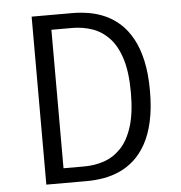

<svg xmlns="http://www.w3.org/2000/svg" viewBox="-51 -749 752 797"><g transform="rotate(-5 325.0 -350.0)"><path d="M110 0V-700H279Q314 -700 349 -694Q384 -688 416.8 -673.2Q449.5 -658.5 477.8 -632.8Q506 -607 527.2 -568.5Q548.5 -530 560.5 -476Q572.5 -422 572.5 -350Q572.5 -278.5 560.5 -224.2Q548.5 -170 527.2 -131.5Q506 -93 477.8 -67.2Q449.5 -41.5 416.8 -26.8Q384 -12 349 -6Q314 0 279 0ZM187 -61.5H273.5Q317 -61.5 356.2 -74.8Q395.5 -88 426.5 -120.2Q457.5 -152.5 475.2 -208.5Q493 -264.5 493 -350Q493 -435.5 475.2 -491.5Q457.5 -547.5 426.5 -579.8Q395.5 -612 356.2 -625.2Q317 -638.5 273.5 -638.5H187Z"/></g></svg>

Font: Trispace Thin Light
Style: Regular
Weight: 300
Version: Version 1.210